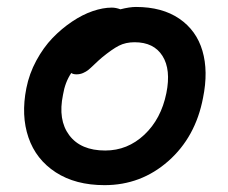

<svg xmlns="http://www.w3.org/2000/svg" viewBox="-20 -523 660 555"><path d="M282.2 12.2Q198.2 12.2 141.1 -24.9Q84 -62 62.3 -125.5Q40.5 -189 56.2 -268.1Q64.5 -310.1 85 -347.9Q105.5 -385.7 131.8 -413.1Q158.2 -440.4 188.5 -460.7Q218.8 -481 248.3 -491Q277.8 -501 303.2 -501Q314.9 -501 328.1 -496.1Q354.5 -502.9 373 -502.9Q448.7 -502.9 498.3 -469Q547.9 -435.1 565.2 -376Q582.5 -316.9 566.9 -240.2Q545.4 -127 466.6 -57.4Q387.7 12.2 282.2 12.2ZM162.1 -249Q147 -176.3 180.2 -132.1Q213.4 -87.9 284.2 -87.9Q348.6 -87.9 397.2 -133.5Q445.8 -179.2 460.9 -253.9Q474.6 -321.8 449.7 -361.3Q424.8 -400.9 369.1 -400.9Q343.3 -400.9 323.7 -390.9Q304.2 -380.9 274.9 -356.9Q265.6 -349.1 252.9 -336.9Q240.2 -324.7 234.6 -320.3Q229 -315.9 220.2 -312Q211.4 -308.1 201.2 -308.1Q191.4 -308.1 186 -312Q168 -285.2 162.1 -249Z"/></svg>

Font: Shantell Sans Normal
Style: Italic
Weight: 500
Italic angle: -11.31°
Designer: Stephen Nixon, Anya Danilova, Shantell Martin
Foundry: Arrow Type
Version: Version 1.006;[559af2be0]